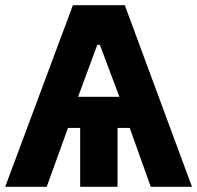

<svg xmlns="http://www.w3.org/2000/svg" viewBox="-32 -720 760 740"><path d="M-12 0H148L230 -227H277V0H421V-227H468L549 0H708L449 -700H249ZM269 -347 343 -547H353L428 -347Z"/></svg>

Font: Fixel Text Bold
Style: Bold
Weight: 700
Width: 4
Designer: AlfaBravo + MacPaw
Foundry: Kyrylo Tkachov, Marchela Mozhyna, Serhii Makarenko, Maria Weinstein, Zakhar Kryvoshyya
Version: Version 1.211